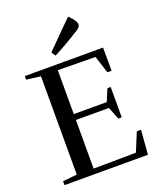

<svg xmlns="http://www.w3.org/2000/svg" viewBox="-162 -1004 921 1105"><g transform="rotate(-20 298.5 -452.0)"><path d="M39 -24V0H550L562 -149H536L489 -35L229 -32V-330H431L461 -254H482V-440H462L431 -366H229V-635L459 -632L493 -526H519L518 -668H39V-646L126 -635V-33ZM413 -815Q431 -828 431 -841Q431 -866 390 -904Q365 -881 229 -743L246 -718Q325 -759 413 -815Z"/></g></svg>

Font: Rufina
Style: Regular
Weight: 400
Designer: Martin Sommaruga
Foundry: Martin Sommaruga
Version: Version